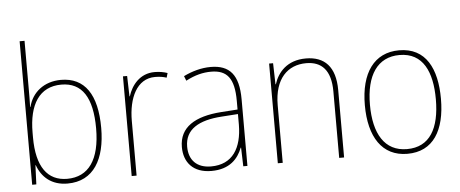

<svg xmlns="http://www.w3.org/2000/svg" viewBox="-51 -882 2427 1013"><g transform="rotate(-5 1162.5 -375.0)"><path d="M108 -509V-760H82V0H104L108 -101H110C133 -37 184 10 269 10C408 10 471 -103 471 -267C471 -444 407 -538 281 -538C191 -538 127 -485 109 -410H107C108 -438 108 -481 108 -509ZM281 -513C391 -513 444 -430 444 -267C444 -102 383 -15 269 -15C165 -15 108 -93 108 -248V-274C108 -422 164 -513 281 -513Z M777 -536C699 -536 654 -478 636 -420H634L631 -528H609V0H635V-290C635 -410 680 -510 777 -510C801 -510 820 -507 838 -501L845 -525C825 -532 802 -536 777 -536Z M1074 -537C1024 -537 975 -523 930 -501L940 -476C989 -502 1032 -512 1074 -512C1158 -512 1196 -467 1196 -347V-301L1108 -295C969 -285 886 -234 886 -129C886 -49 933 10 1031 10C1128 10 1173 -42 1195 -99H1197L1200 0H1222V-353C1222 -483 1174 -537 1074 -537ZM1109 -271 1196 -277V-220C1195 -98 1146 -14 1031 -14C956 -14 914 -57 914 -129C914 -220 987 -263 1109 -271Z M1578 -538C1478 -538 1428 -477 1409 -416H1407L1404 -528H1383V0H1409V-305C1409 -446 1480 -513 1578 -513C1659 -513 1708 -465 1708 -352V0H1734V-357C1734 -481 1677 -538 1578 -538Z M2270 -264C2270 -423 2214 -538 2072 -538C1940 -538 1867 -436 1867 -265C1867 -97 1935 10 2069 10C2206 10 2270 -97 2270 -264ZM1894 -265C1894 -421 1955 -513 2072 -513C2197 -513 2243 -408 2243 -264C2243 -110 2190 -15 2069 -15C1950 -15 1894 -112 1894 -265Z"/></g></svg>

Font: Noto Sans Arabic SemCond Thin
Style: Regular
Weight: 100
Width: 4
Designer: Monotype Design Team, Nadine Chahine, Nizar Qandah and Khaled Hosny
Foundry: Monotype Imaging Inc.
Version: Version 2.012